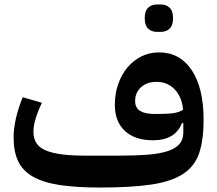

<svg xmlns="http://www.w3.org/2000/svg" viewBox="-20 -829 971 861"><path d="M429 12Q321 12 246.5 0.5Q172 -11 126.5 -37.5Q81 -64 61 -107Q41 -150 41 -212Q41 -252 51.5 -298.5Q62 -345 82 -393L168 -368Q150 -331 140 -298Q130 -265 130 -239Q130 -209 142.5 -188.5Q155 -168 183 -155.5Q211 -143 255.5 -137Q300 -131 364 -131H513Q589 -131 644 -135.5Q699 -140 734 -152Q769 -164 785.5 -184Q802 -204 802 -235V-277H796Q766 -200 666 -200Q585 -200 540 -242Q495 -284 495 -359Q495 -409 510 -452Q525 -495 551.5 -526.5Q578 -558 614 -576Q650 -594 693 -594Q787 -594 840 -514Q893 -434 893 -292Q893 -201 873 -142Q853 -83 801 -49Q749 -15 659 -1.5Q569 12 429 12ZM694 -318Q734 -318 759.5 -322Q785 -326 801 -337Q796 -394 763.5 -428Q731 -462 682 -462Q639 -462 612.5 -438Q586 -414 586 -376Q586 -345 608.5 -331.5Q631 -318 673 -318ZM684 -686Q660 -686 644.5 -700.5Q629 -715 629 -747Q629 -780 644.5 -794.5Q660 -809 684 -809H701Q725 -809 740.5 -794.5Q756 -780 756 -747Q756 -715 740.5 -700.5Q725 -686 701 -686Z"/></svg>

Font: IBM Plex Sans Arabic SmBld
Style: Regular
Weight: 600
Designer: Mike Abbink, Paul van der Laan, Pieter van Rosmalen, Wael Morcos, Khajak Apelian
Foundry: Bold Monday
Version: Version 1.005